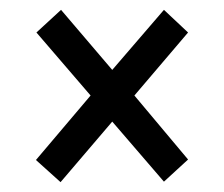

<svg xmlns="http://www.w3.org/2000/svg" viewBox="-20 -533 455 390"><path d="M104 -513 208 -391 313 -513 362 -467 253 -339 362 -209 313 -164 208 -286 103 -163 53 -208 164 -339 54 -467Z"/></svg>

Font: PT Sans Narrow
Style: Regular
Weight: 400
Width: 3
Designer: A.Korolkova, O.Umpeleva, V.Yefimov
Foundry: ParaType Ltd
Version: Version 2.003W OFL